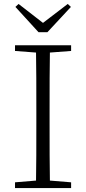

<svg xmlns="http://www.w3.org/2000/svg" viewBox="-20 -952 436 972"><path d="M74 -932 58 -917 175 -789H220L339 -917L323 -932L174 -818H221ZM56 0H340V-29L207 -40H188L56 -29ZM162 0H233C231 -110 231 -221 231 -333V-390C231 -502 231 -614 233 -723H162C164 -613 164 -502 164 -390V-333C164 -221 164 -110 162 0ZM56 -694 188 -684H207L340 -694V-723H56Z"/></svg>

Font: Source Han Serif CN VF
Style: Regular
Weight: 250
Designer: Ryoko NISHIZUKA 西塚涼子 (kana & ideographs); Frank Grießhammer (Latin, Greek & Cyrillic); Wenlong ZHANG 张文龙 (bopomofo); San
Foundry: Adobe
Version: Version 2.002;hotconv 1.1.0;makeotfexe 2.6.0